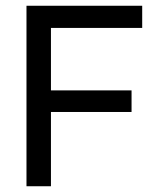

<svg xmlns="http://www.w3.org/2000/svg" viewBox="-20 -647 538 667"><path d="M157 0H72V-627H474V-550H157V-333H437V-258H157Z"/></svg>

Font: Blinker
Style: Regular
Weight: 400
Designer: Juergen Huber
Foundry: supertype
Version: 1.017